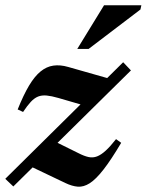

<svg xmlns="http://www.w3.org/2000/svg" viewBox="-33 -697 556 728"><path d="M-13 -19 434 -461 463.5 -430 17.5 10ZM54.5 -272.5 34 -282Q56 -337 77.2 -372.5Q98.5 -408 121 -426.2Q143.5 -444.5 169.2 -448.2Q195 -452 226 -443L396.5 -394.5L298.5 -293.5L188.5 -325.5Q162.5 -333 144 -334.8Q125.5 -336.5 111.2 -330.8Q97 -325 83.8 -310.8Q70.5 -296.5 54.5 -272.5ZM215 -3 71.5 -71.5 167 -164.5 265 -116Q286.5 -105 303 -101.5Q319.5 -98 335 -104Q350.5 -110 367.8 -125.8Q385 -141.5 407 -169.5L426.5 -155.5Q388 -90.5 359.2 -53.8Q330.5 -17 307.2 -2.2Q284 12.5 262 10.8Q240 9 215 -3ZM260 -511.5 361.5 -677H503L499.5 -661L303 -511.5Z"/></svg>

Font: Newsreader 24pt
Style: Bold Italic
Weight: 700
Italic angle: -17°
Designer: Hugues Gentile
Foundry: Production Type
Version: Version 1.003